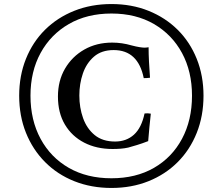

<svg xmlns="http://www.w3.org/2000/svg" viewBox="-20 -791 1103 951"><path d="M988 -317Q988 -217 954.5 -133Q921 -49 860 12Q799 73 715.5 106.5Q632 140 532 140Q432 140 348 106.5Q264 73 203 11.5Q142 -50 108.5 -133.5Q75 -217 75 -317Q75 -416 108.5 -499.5Q142 -583 203 -643.5Q264 -704 348 -737.5Q432 -771 532 -771Q632 -771 715.5 -737.5Q799 -704 860 -643.5Q921 -583 954.5 -499.5Q988 -416 988 -317ZM931 -317Q931 -437 881.5 -528.5Q832 -620 742.5 -672Q653 -724 532 -724Q411 -724 321 -672Q231 -620 181 -528.5Q131 -437 131 -317Q131 -196 181 -103.5Q231 -11 321 40.5Q411 92 532 92Q653 92 742.5 40.5Q832 -11 881.5 -103.5Q931 -196 931 -317ZM727 -228Q723 -195 720 -161Q717 -127 714 -92Q683 -80 658 -72.5Q633 -65 615 -60Q597 -56 577.5 -54.5Q558 -53 538 -53Q458 -53 397 -84.5Q336 -116 301.5 -174Q267 -232 267 -313Q267 -391 302 -451Q337 -511 397.5 -545.5Q458 -580 536 -580Q584 -580 632 -566Q655 -560 671 -557.5Q687 -555 695 -555Q700 -555 705.5 -555.5Q711 -556 716 -557Q716 -523 718 -485Q720 -447 723 -406Q716 -405 708 -404.5Q700 -404 692 -404Q664 -543 543 -543Q483 -543 445.5 -510.5Q408 -478 390.5 -427Q373 -376 373 -318Q373 -258 391.5 -206Q410 -154 449 -122Q488 -90 550 -90Q606 -90 643.5 -124Q681 -158 696 -229Q712 -231 727 -228Z"/></svg>

Font: Tiro Kannada
Style: Regular
Weight: 400
Designer: Kannada: John Hudson & Fiona Ross. Latin: John Hudson.
Foundry: Tiro Typeworks Ltd.
Version: Version 1.52